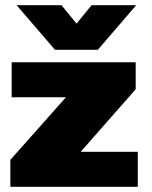

<svg xmlns="http://www.w3.org/2000/svg" viewBox="-20 -720 585 740"><path d="M44 -700H217L275 -629L333 -700H505L357 -528H192ZM20 -104 234 -345H25V-480H503V-376L291 -135H511V0H20Z"/></svg>

Font: Prompt ExtraBold
Style: Regular
Weight: 800
Designer: Katatrad Team
Foundry: CadsonDemak
Version: Version 1.001